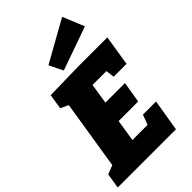

<svg xmlns="http://www.w3.org/2000/svg" viewBox="-304 -1101 1201 1201"><g transform="rotate(-45 297.0 -500.5)"><path d="M422 -211H538L503 0H-12L4 -100L63 -123L136 -581L84 -605L100 -705L350 -710H606L574 -508H460L453 -565H330L309 -430H482L459 -290H286L263 -145H397ZM267 -756 222 -847 497 -1001 556 -858Z"/></g></svg>

Font: Bitter Black
Style: Italic
Weight: 900
Italic angle: -9°
Designer: Sol Matas, and Bitter project Authors
Foundry: Sol Matas
Version: Version 2.001